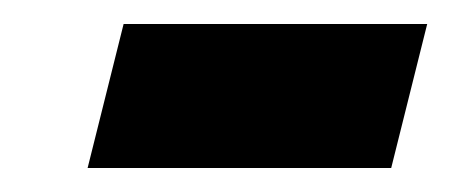

<svg xmlns="http://www.w3.org/2000/svg" viewBox="-20 -345 376 160"><path d="M53 -205 83 -325H336L306 -205Z"/></svg>

Font: Titillium Web
Style: Bold Italic
Weight: 700
Italic angle: -13°
Version: Version 1.002;PS 57.000;hotconv 1.0.70;makeotf.lib2.5.55311